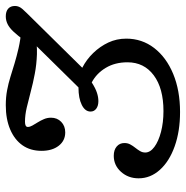

<svg xmlns="http://www.w3.org/2000/svg" viewBox="-10 -612 634 654"><g transform="rotate(-90 307.0 -285.0)"><path d="M252.4 11.3Q187.1 11.3 135.9 -6.9Q84.7 -25 55.6 -57.3Q26.6 -89.5 26.6 -129.8Q26.6 -165.3 48.8 -189.9Q71 -214.5 103.2 -214.5Q123.4 -214.5 135.1 -204.4Q146.8 -194.4 146.8 -178.2Q146.8 -166.9 141.9 -158.1Q137.1 -149.2 130.6 -141.1Q124.2 -133.1 119.4 -125Q114.5 -116.9 114.5 -107.3Q114.5 -90.3 133.5 -76.2Q152.4 -62.1 184.7 -53.6Q216.9 -45.2 255.6 -45.2Q333.1 -45.2 377.4 -78.2Q421.8 -111.3 421.8 -167.7Q421.8 -210.5 402.8 -241.9Q383.9 -273.4 353.2 -289.5Q333.1 -276.6 318.1 -271.8Q303.2 -266.9 289.5 -266.9Q273.4 -266.9 263.7 -274.2Q254 -281.5 254 -293.5Q254 -312.1 276.6 -323.4Q299.2 -334.7 336.3 -334.7L493.5 -494.4L520.2 -483.1Q483.9 -475 449.2 -476.2Q414.5 -477.4 382.7 -483.5Q350.8 -489.5 322.2 -497.2Q293.5 -504.8 267.7 -510.9Q241.9 -516.9 219.4 -516.9Q201.6 -516.9 201.6 -507.3Q201.6 -500 206.5 -491.5Q211.3 -483.1 217.3 -473.4Q223.4 -463.7 228.2 -452.4Q233.1 -441.1 233.1 -428.2Q233.1 -407.3 219 -393.5Q204.8 -379.8 183.1 -379.8Q154.8 -379.8 137.5 -402Q120.2 -424.2 120.2 -460.5Q120.2 -498.4 139.1 -525.4Q158.1 -552.4 193.1 -567.3Q228.2 -582.3 275.8 -582.3Q303.2 -582.3 326.6 -577.8Q350 -573.4 372.2 -566.5Q394.4 -559.7 418.1 -552.4Q441.9 -545.2 470.2 -538.7Q498.4 -532.3 533.1 -529L495.2 -517.7Q512.9 -541.9 526.2 -556Q539.5 -570.2 552 -576.2Q564.5 -582.3 578.2 -582.3Q595.2 -582.3 604.4 -574.2Q613.7 -566.1 613.7 -550.8Q613.7 -537.1 602.8 -525Q591.9 -512.9 568.5 -489.5L403.2 -321.8Q431.5 -307.3 453.6 -284.3Q475.8 -261.3 489.1 -233.1Q502.4 -204.8 502.4 -171.8Q502.4 -118.5 470.6 -77Q438.7 -35.5 382.3 -12.1Q325.8 11.3 252.4 11.3Z"/></g></svg>

Font: Playfair 5pt SemiExpanded Light
Style: Italic
Weight: 300
Width: 6
Italic angle: -15.6°
Designer: Claus Eggers Sørensen
Foundry: Claus Eggers Sørensen
Version: Version 2.203